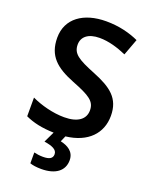

<svg xmlns="http://www.w3.org/2000/svg" viewBox="-174 -816 907 1149"><g transform="rotate(20 280.0 -242.0)"><path d="M377 133C377 77 333 54 288 44L304 7C443 -9 518 -90 518 -201C518 -313 452 -361 335 -408C223 -453 185 -477 185 -535C185 -583 222 -617 296 -617C354 -617 413 -599 468 -575L507 -680C452 -705 383 -724 299 -724C155 -724 56 -654 56 -532C56 -416 120 -362 236 -316C351 -271 389 -247 389 -189C389 -134 345 -98 257 -98C186 -98 107 -119 48 -147V-28C97 -5 155 8 230 10L197 79C248 87 280 100 280 130C280 157 259 168 219 168C199 168 178 165 162 161V230C178 236 204 240 234 240C325 240 377 200 377 133Z"/></g></svg>

Font: Noto Sans Khmer UI SemiBold
Style: Regular
Weight: 600
Designer: Danh Hong and the Monotype Design Team
Foundry: Monotype Imaging Inc.
Version: Version 2.002